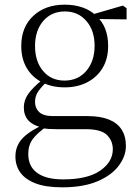

<svg xmlns="http://www.w3.org/2000/svg" viewBox="-20 -542 594 822"><path d="M246 260Q176 260 132 243Q88 226 67 196.5Q46 167 46 128Q46 80 79.5 47Q113 14 177 -13L183 -3Q140 27 120.5 53Q101 79 101 117Q101 171 139.5 198.5Q178 226 250 226Q355 226 409 188.5Q463 151 463 97Q463 61 438 36Q413 11 346 11H220Q203 11 187 10Q171 9 157 5V3Q82 -15 82 -82Q82 -113 101 -140Q120 -167 162 -201V-210L186 -198Q157 -170 143.5 -150.5Q130 -131 130 -105Q130 -79 148 -62Q166 -45 207 -45H354Q409 -45 445.5 -30.5Q482 -16 500.5 12.5Q519 41 519 83Q519 127 488 168Q457 209 396.5 234.5Q336 260 246 260ZM257 -168Q201 -168 159 -190Q117 -212 94 -251.5Q71 -291 71 -345Q71 -426 122.5 -474Q174 -522 257 -522Q299 -522 333.5 -510Q368 -498 391 -475L393 -473Q443 -428 443 -345Q443 -291 419.5 -251.5Q396 -212 354 -190Q312 -168 257 -168ZM256 -197Q314 -197 349.5 -238.5Q385 -280 385 -346Q385 -412 349.5 -452.5Q314 -493 258 -493Q200 -493 165 -452Q130 -411 130 -345Q130 -279 164.5 -238Q199 -197 256 -197ZM362 -461V-478H368L506 -518L522 -507V-459Z"/></svg>

Font: Noto Serif SC ExtraLight ExtraLight
Style: Regular
Weight: 250
Version: Version 2.002-H1;hotconv 1.1.0;makeotfexe 2.6.0